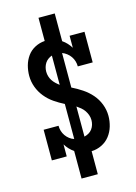

<svg xmlns="http://www.w3.org/2000/svg" viewBox="-139 -916 778 1096"><g transform="rotate(-15 250.0 -368.0)"><path d="M202 107V-56Q187 -66 174.5 -79.5Q162 -93 153 -108V-37H65V-218H153Q153 -202 157.5 -187Q162 -172 171 -159Q180 -146 193 -136Q206 -126 220 -122V-329Q190 -344 161.5 -363.5Q133 -383 111 -410Q89 -437 77 -469.5Q65 -502 65 -536Q65 -567 73 -596.5Q81 -626 98.5 -650.5Q116 -675 143.5 -689.5Q171 -704 202 -706V-843H298V-679Q313 -669 325.5 -655.5Q338 -642 347 -627V-698H435V-517H347Q347 -533 342.5 -548Q338 -563 329 -576Q320 -589 307 -599Q294 -609 280 -614V-410Q311 -395 341 -375Q371 -355 394 -328.5Q417 -302 430 -268.5Q443 -235 443 -199Q443 -168 434 -137.5Q425 -107 406 -82.5Q387 -58 358.5 -44Q330 -30 298 -29V107ZM220 -442V-615Q208 -611 197 -603Q186 -595 179 -584Q172 -573 168.5 -560.5Q165 -548 165 -534Q165 -520 169 -506.5Q173 -493 180.5 -481.5Q188 -470 198.5 -460Q209 -450 220 -442ZM280 -120Q293 -123 305.5 -130Q318 -137 326.5 -148.5Q335 -160 339 -173.5Q343 -187 343 -201Q343 -216 338 -230.5Q333 -245 324.5 -257.5Q316 -270 304 -280Q292 -290 280 -298Z"/></g></svg>

Font: Iosevka Curly Slab Semibold
Style: Regular
Weight: 600
Monospace: yes
Designer: Belleve Invis
Foundry: Belleve Invis
Version: Version 22.1.2; ttfautohint (v1.8.4)